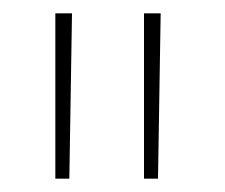

<svg xmlns="http://www.w3.org/2000/svg" viewBox="-20 -740 337 288"><path d="M217 -472Q218 -535 219 -596Q220 -657 221 -720H196V-472ZM84 -472Q85 -535 86 -596Q87 -657 88 -720H63V-472Z"/></svg>

Font: Josefin Slab ExtraLight
Style: Regular
Weight: 250
Designer: Santiago Orozco
Foundry: Typemade
Version: Version 2.000